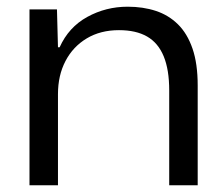

<svg xmlns="http://www.w3.org/2000/svg" viewBox="-20 -553 667 573"><path d="M68 0V-525H150L153 -412H158Q185 -472 240.5 -502.5Q296 -533 361 -533Q407 -533 445 -520.5Q483 -508 511 -480.5Q539 -453 554.5 -408Q570 -363 570 -298V0H485V-283Q485 -345 468.5 -385Q452 -425 419 -444Q386 -463 335 -463Q280 -463 239 -438.5Q198 -414 175.5 -371Q153 -328 153 -272V0Z"/></svg>

Font: Mona Sans SemiExpanded
Style: Regular
Weight: 400
Width: 6
Designer: Deni Anggara
Foundry: GitHub
Version: Version 2.000